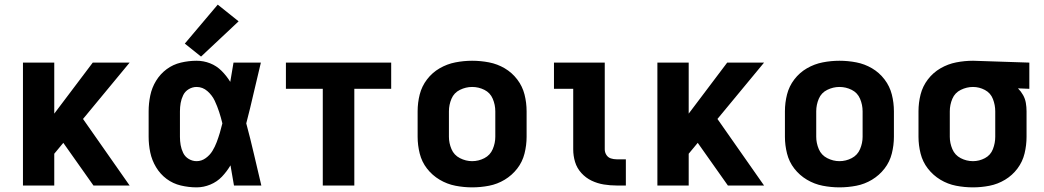

<svg xmlns="http://www.w3.org/2000/svg" viewBox="-20 -800 4504 828"><path d="M79 0H214V-137L253 -184L383 0H539L338 -287L539 -530H380L214 -310V-530H79Z M828 8Q858 8 887 -4Q916 -16 937 -38Q958 -60 974 -87Q981 -43 989 0H1107Q1091 -67 1075.5 -134Q1060 -201 1042 -268Q1059 -333 1074 -399Q1089 -465 1105 -530H987Q980 -489 973 -447Q957 -473 935.5 -494.5Q914 -516 886 -527Q858 -538 828 -538Q794 -538 760 -530Q726 -522 698.5 -501.5Q671 -481 653 -451.5Q635 -422 628 -388Q621 -354 621 -320V-210Q621 -176 628 -142.5Q635 -109 653 -79Q671 -49 698.5 -28.5Q726 -8 760 0Q794 8 828 8ZM828 -105Q810 -105 794 -114.5Q778 -124 770 -140.5Q762 -157 759 -174.5Q756 -192 756 -210V-320Q756 -338 759 -355.5Q762 -373 770 -389.5Q778 -406 794 -415.5Q810 -425 828 -425Q854 -425 874.5 -407Q895 -389 906 -365.5Q917 -342 925 -317.5Q933 -293 939 -268Q934 -247 928 -227Q922 -207 914.5 -187Q907 -167 896 -149Q885 -131 867 -118Q849 -105 828 -105ZM847 -556 1009 -708 919 -780 777 -612Z M1372 0H1508V-417H1667V-530H1213V-417H1372Z M2016 8Q2053 8 2089 1Q2125 -6 2156.5 -25Q2188 -44 2210.5 -73Q2233 -102 2242 -138Q2251 -174 2251 -210V-320Q2251 -357 2242 -392.5Q2233 -428 2210.5 -457.5Q2188 -487 2156.5 -505.5Q2125 -524 2089 -531Q2053 -538 2016 -538Q1980 -538 1944 -531Q1908 -524 1876 -505.5Q1844 -487 1821.5 -457.5Q1799 -428 1790 -392.5Q1781 -357 1781 -320V-210Q1781 -174 1790 -138Q1799 -102 1821.5 -73Q1844 -44 1876 -25Q1908 -6 1944 1Q1980 8 2016 8ZM2016 -105Q1989 -105 1963.5 -118Q1938 -131 1927 -157Q1916 -183 1916 -210V-320Q1916 -348 1927 -374Q1938 -400 1963.5 -412.5Q1989 -425 2016 -425Q2044 -425 2069 -412.5Q2094 -400 2105 -374Q2116 -348 2116 -320V-210Q2116 -183 2105 -157Q2094 -131 2069 -118Q2044 -105 2016 -105Z M2639 0H2679V-113H2639Q2626 -113 2614 -117Q2602 -121 2595 -132Q2588 -143 2588 -156V-530H2369V-417H2452V-156Q2452 -128 2460 -101.5Q2468 -75 2487 -54Q2506 -33 2531 -21Q2556 -9 2583.5 -4.5Q2611 0 2639 0Z M2815 0H2950V-137L2989 -184L3119 0H3275L3074 -287L3275 -530H3116L2950 -310V-530H2815Z M3600 8Q3637 8 3673 1Q3709 -6 3740.5 -25Q3772 -44 3794.5 -73Q3817 -102 3826 -138Q3835 -174 3835 -210V-320Q3835 -357 3826 -392.5Q3817 -428 3794.5 -457.5Q3772 -487 3740.5 -505.5Q3709 -524 3673 -531Q3637 -538 3600 -538Q3564 -538 3528 -531Q3492 -524 3460 -505.5Q3428 -487 3405.5 -457.5Q3383 -428 3374 -392.5Q3365 -357 3365 -320V-210Q3365 -174 3374 -138Q3383 -102 3405.5 -73Q3428 -44 3460 -25Q3492 -6 3528 1Q3564 8 3600 8ZM3600 -105Q3573 -105 3547.5 -118Q3522 -131 3511 -157Q3500 -183 3500 -210V-320Q3500 -348 3511 -374Q3522 -400 3547.5 -412.5Q3573 -425 3600 -425Q3628 -425 3653 -412.5Q3678 -400 3689 -374Q3700 -348 3700 -320V-210Q3700 -183 3689 -157Q3678 -131 3653 -118Q3628 -105 3600 -105Z M4176 8Q4212 8 4247.5 1Q4283 -6 4314.5 -25Q4346 -44 4368 -73.5Q4390 -103 4398.5 -138.5Q4407 -174 4407 -210V-320Q4407 -338 4404 -356Q4401 -374 4392 -390Q4383 -406 4370 -419L4419 -417V-530L4177 -538H4176Q4140 -538 4104 -531Q4068 -524 4036 -505.5Q4004 -487 3981.5 -457.5Q3959 -428 3950 -392.5Q3941 -357 3941 -320V-210Q3941 -174 3950 -138Q3959 -102 3981.5 -73Q4004 -44 4035.5 -25Q4067 -6 4103 1Q4139 8 4176 8ZM4176 -105Q4148 -105 4123 -118Q4098 -131 4087 -157Q4076 -183 4076 -210V-320Q4076 -348 4087 -374Q4098 -400 4123.5 -412.5Q4149 -425 4176 -425Q4203 -425 4227.5 -412Q4252 -399 4262 -373Q4272 -347 4272 -320V-210Q4272 -183 4262 -157Q4252 -131 4227.5 -118Q4203 -105 4176 -105Z"/></svg>

Font: Iosevka Sparkle Extrabold
Style: Regular
Weight: 800
Designer: Belleve Invis
Foundry: Belleve Invis
Version: Version 4.5.0; ttfautohint (v1.8.3)